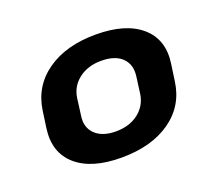

<svg xmlns="http://www.w3.org/2000/svg" viewBox="-73 -816 636 561"><g transform="rotate(-20 245.0 -536.0)"><path d="M218.9 -353.5Q126 -353.5 78.6 -395Q31.2 -436.6 41.2 -509.2L48.6 -561.8Q59.1 -634.4 118.3 -676Q177.5 -717.5 269.9 -717.5Q362.7 -717.5 410.6 -676Q458.6 -634.4 448.1 -561.8L440.6 -509.2Q430.6 -436.6 371.4 -395Q312.2 -353.5 218.9 -353.5ZM229.5 -431.1Q271.5 -431.1 299.5 -452.6Q327.5 -474.1 332.9 -509.2L339.9 -561.8Q344.8 -597.4 323.3 -618.7Q301.8 -639.9 258.2 -639.9Q217.2 -639.9 189 -618.4Q160.8 -596.9 155.8 -561.8L148.9 -509.2Q143.4 -474.1 165.4 -452.6Q187.5 -431.1 229.5 -431.1Z"/></g></svg>

Font: Pathway Extreme 8pt Thin 12pt
Style: Italic
Weight: 100
Italic angle: -8°
Version: Version 1.001;gftools[0.9.26]